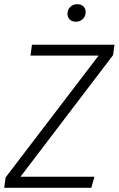

<svg xmlns="http://www.w3.org/2000/svg" viewBox="-22 -899 568 919"><path d="M5 -50 450 -633H124L131 -685H526L519 -635L76 -53H430L415 0H-2ZM301 -833Q301 -853 314.5 -866Q328 -879 348 -879Q366 -879 377 -868.5Q388 -858 388 -841Q388 -821 374.5 -808Q361 -795 341 -795Q323 -795 312 -805.5Q301 -816 301 -833Z"/></svg>

Font: FiraGO Light
Style: Italic
Weight: 300
Italic angle: -8°
Designer: bBox Type GmbH
Foundry: bBox Type GmbH
Version: Version 1.001